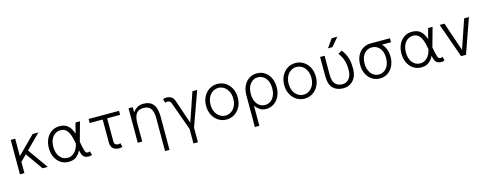

<svg xmlns="http://www.w3.org/2000/svg" viewBox="-29 -1620 6925 2732"><g transform="rotate(-15 3433.5 -254.0)"><path d="M140.6 -166V0H74.7V-507.8H140.6V-251L397.5 -507.8H482.4L272.9 -298.3L484.4 0H408.2L228.5 -253.4Z M1136.2 -3.4Q1117.2 8.3 1092.3 8.3Q1052.7 8.3 1025.6 -7.8Q998.5 -23.9 984.9 -70.3Q979.5 -87.9 974.1 -112.8Q945.8 -54.7 903.8 -23.2Q861.8 8.3 792.5 8.3Q726.6 8.3 676 -25.6Q625.5 -59.6 596.9 -118.7Q568.4 -177.7 568.4 -253.9Q568.4 -330.1 596.9 -389.2Q625.5 -448.2 676 -482.2Q726.6 -516.1 792.5 -516.1Q851.1 -516.1 889.4 -494.4Q927.7 -472.7 951.2 -436Q974.6 -399.4 988.8 -354L1029.3 -507.8H1095.2L1024.9 -253.9Q1021 -239.7 1017.1 -227.5Q1023.4 -192.4 1030.3 -158Q1037.1 -123.5 1046.4 -92.8Q1053.7 -66.9 1065.2 -58.6Q1076.7 -50.3 1092.3 -50.3Q1105.5 -50.3 1120.6 -60.1ZM792.5 -457.5Q724.6 -457.5 679.4 -402.8Q634.3 -348.1 634.3 -253.9Q634.3 -160.2 679.4 -105.2Q724.6 -50.3 792.5 -50.3Q852.5 -50.3 896.2 -95.2Q939.9 -140.1 956.5 -217.3Q948.7 -261.2 938 -304Q927.2 -346.7 909.4 -381.3Q891.6 -416 863.3 -436.8Q835 -457.5 792.5 -457.5Z M1568.4 -60.1 1584 -3.4Q1564.9 8.3 1540 8.3Q1480 8.3 1446.8 -21Q1413.6 -50.3 1413.6 -112.3V-448.7H1222.2V-507.8H1670.4V-448.7H1479.5V-112.3Q1479.5 -74.7 1499 -62.5Q1518.6 -50.3 1540 -50.3Q1553.2 -50.3 1568.4 -60.1Z M2154.8 214.8V-279.3Q2154.8 -359.4 2123.5 -408.4Q2092.3 -457.5 2015.6 -457.5Q1938.5 -457.5 1907.2 -408.4Q1876 -359.4 1876 -279.3V0H1810.1V-507.8H1872.1V-433.1Q1897.5 -466.8 1934.6 -491.5Q1971.7 -516.1 2030.3 -516.1Q2220.7 -516.1 2220.7 -279.3V214.8Z M2639.2 0V214.8H2573.2V0L2422.4 -418Q2414.6 -440.9 2398.2 -449.2Q2381.8 -457.5 2363.8 -457.5Q2350.1 -457.5 2335 -447.8L2319.3 -504.4Q2338.4 -516.1 2363.8 -516.1Q2459.5 -516.1 2485.4 -435.5L2606 -82L2751.5 -507.8H2821.8Z M2884.8 -253.9Q2884.8 -330.1 2915.8 -389.2Q2946.8 -448.2 2999.8 -482.2Q3052.7 -516.1 3118.2 -516.1Q3184.1 -516.1 3237.1 -482.2Q3290 -448.2 3320.8 -389.2Q3351.6 -330.1 3351.6 -253.9Q3351.6 -177.7 3320.8 -118.7Q3290 -59.6 3237.1 -25.6Q3184.1 8.3 3118.2 8.3Q3052.7 8.3 2999.8 -25.6Q2946.8 -59.6 2915.8 -118.7Q2884.8 -177.7 2884.8 -253.9ZM2950.7 -253.9Q2950.7 -190.9 2973.9 -145.3Q2997.1 -99.6 3035.4 -75Q3073.7 -50.3 3118.2 -50.3Q3163.1 -50.3 3201.2 -75Q3239.3 -99.6 3262.5 -145.3Q3285.6 -190.9 3285.6 -253.9Q3285.6 -316.9 3262.5 -362.5Q3239.3 -408.2 3201.2 -432.9Q3163.1 -457.5 3118.2 -457.5Q3073.7 -457.5 3035.4 -432.9Q2997.1 -408.2 2973.9 -362.5Q2950.7 -316.9 2950.7 -253.9Z M3478 -254.4Q3478 -330.6 3506.3 -389.6Q3534.7 -448.7 3585 -482.4Q3635.3 -516.1 3700.7 -516.1Q3766.6 -516.1 3817.1 -482.2Q3867.7 -448.2 3896.2 -389.2Q3924.8 -330.1 3924.8 -253.9Q3924.8 -177.7 3896.2 -118.7Q3867.7 -59.6 3817.1 -25.6Q3766.6 8.3 3700.7 8.3Q3646 8.3 3607.4 -19Q3568.8 -46.4 3543.9 -81.5V214.8H3478ZM3543.5 -253.9Q3543.5 -189 3564.7 -143.6Q3585.9 -98.1 3621.6 -74.2Q3657.2 -50.3 3700.7 -50.3Q3744.6 -50.3 3780.3 -74.2Q3815.9 -98.1 3837.4 -143.6Q3858.9 -189 3858.9 -253.9Q3858.9 -318.8 3837.4 -364.3Q3815.9 -409.7 3780.3 -433.6Q3744.6 -457.5 3700.7 -457.5Q3657.2 -457.5 3621.6 -433.6Q3585.9 -409.7 3564.7 -364.3Q3543.5 -318.8 3543.5 -253.9Z M4035.2 -253.9Q4035.2 -330.1 4066.2 -389.2Q4097.2 -448.2 4150.1 -482.2Q4203.1 -516.1 4268.6 -516.1Q4334.5 -516.1 4387.5 -482.2Q4440.4 -448.2 4471.2 -389.2Q4502 -330.1 4502 -253.9Q4502 -177.7 4471.2 -118.7Q4440.4 -59.6 4387.5 -25.6Q4334.5 8.3 4268.6 8.3Q4203.1 8.3 4150.1 -25.6Q4097.2 -59.6 4066.2 -118.7Q4035.2 -177.7 4035.2 -253.9ZM4101.1 -253.9Q4101.1 -190.9 4124.3 -145.3Q4147.5 -99.6 4185.8 -75Q4224.1 -50.3 4268.6 -50.3Q4313.5 -50.3 4351.6 -75Q4389.6 -99.6 4412.8 -145.3Q4436 -190.9 4436 -253.9Q4436 -316.9 4412.8 -362.5Q4389.6 -408.2 4351.6 -432.9Q4313.5 -457.5 4268.6 -457.5Q4224.1 -457.5 4185.8 -432.9Q4147.5 -408.2 4124.3 -362.5Q4101.1 -316.9 4101.1 -253.9Z M4698.2 -507.8V-228.5Q4698.2 -133.8 4735.8 -92.3Q4773.4 -50.8 4837.9 -50.8Q4902.3 -50.8 4939.7 -97.2Q4977.1 -143.6 4977.1 -228.5Q4977.1 -294.4 4965.1 -341.8Q4953.1 -389.2 4934.6 -423.1Q4916 -457 4896 -483.9L4952.1 -516.1Q4970.2 -494.1 4991.5 -457.8Q5012.7 -421.4 5027.8 -365.7Q5043 -310.1 5043 -228.5Q5043 -156.7 5017.8 -103.5Q4992.7 -50.3 4946.5 -21Q4900.4 8.3 4837.9 8.3Q4744.1 8.3 4688.2 -46.6Q4632.3 -101.6 4632.3 -228.5V-507.8ZM4837.4 -597.7H4772.5L4860.4 -722.7H4943.4Z M5153.3 -252.9Q5153.3 -329.1 5181.9 -386.5Q5210.4 -443.8 5261.2 -475.8Q5312 -507.8 5377.4 -507.8H5661.6V-449.2H5527.8Q5562.5 -415.5 5582 -365.5Q5601.6 -315.4 5601.6 -252.9Q5601.6 -176.8 5573 -117.9Q5544.4 -59.1 5493.9 -25.4Q5443.4 8.3 5377.4 8.3Q5312 8.3 5261.2 -25.4Q5210.4 -59.1 5181.9 -117.9Q5153.3 -176.8 5153.3 -252.9ZM5219.2 -252.9Q5219.2 -191.9 5240 -146.5Q5260.7 -101.1 5296.4 -75.7Q5332 -50.3 5377.4 -50.3Q5422.9 -50.3 5458.7 -75.2Q5494.6 -100.1 5515.1 -145.8Q5535.6 -191.4 5535.6 -252.9Q5535.6 -345.7 5490.7 -397.5Q5445.8 -449.2 5377.4 -449.2Q5309.6 -449.2 5264.4 -397.5Q5219.2 -345.7 5219.2 -252.9Z M6330.1 -3.4Q6311 8.3 6286.1 8.3Q6246.6 8.3 6219.5 -7.8Q6192.4 -23.9 6178.7 -70.3Q6173.3 -87.9 6168 -112.8Q6139.6 -54.7 6097.7 -23.2Q6055.7 8.3 5986.3 8.3Q5920.4 8.3 5869.9 -25.6Q5819.3 -59.6 5790.8 -118.7Q5762.2 -177.7 5762.2 -253.9Q5762.2 -330.1 5790.8 -389.2Q5819.3 -448.2 5869.9 -482.2Q5920.4 -516.1 5986.3 -516.1Q6044.9 -516.1 6083.3 -494.4Q6121.6 -472.7 6145 -436Q6168.5 -399.4 6182.6 -354L6223.1 -507.8H6289.1L6218.8 -253.9Q6214.8 -239.7 6210.9 -227.5Q6217.3 -192.4 6224.1 -158Q6231 -123.5 6240.2 -92.8Q6247.6 -66.9 6259 -58.6Q6270.5 -50.3 6286.1 -50.3Q6299.3 -50.3 6314.5 -60.1ZM5986.3 -457.5Q5918.5 -457.5 5873.3 -402.8Q5828.1 -348.1 5828.1 -253.9Q5828.1 -160.2 5873.3 -105.2Q5918.5 -50.3 5986.3 -50.3Q6046.4 -50.3 6090.1 -95.2Q6133.8 -140.1 6150.4 -217.3Q6142.6 -261.2 6131.8 -304Q6121.1 -346.7 6103.3 -381.3Q6085.4 -416 6057.1 -436.8Q6028.8 -457.5 5986.3 -457.5Z M6608.9 -82 6754.4 -507.8H6824.7L6645.5 0H6572.8L6393.6 -507.8H6463.9Z"/></g></svg>

Font: Giphurs Light
Style: Regular
Weight: 300
Version: Version 0.920; ttfautohint (v1.8.4.7-5d5b)